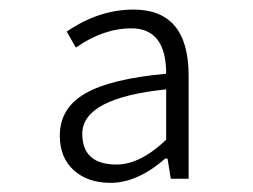

<svg xmlns="http://www.w3.org/2000/svg" viewBox="-20 -828 540 409"><path d="M215.8 -438.5Q167 -438.5 137.2 -465.3Q107.4 -492.2 107.4 -539.1Q107.4 -597.7 161.6 -628.9Q215.8 -660.2 334 -670.9Q334 -767.6 259.8 -767.6Q200.2 -767.6 141.6 -726.6L122.1 -760.7Q190.4 -807.6 264.6 -807.6Q381.8 -807.6 381.8 -667V-447.3H343.8L336.9 -490.2H332Q272.5 -438.5 215.8 -438.5ZM228.5 -477.5Q278.3 -477.5 334 -530.3V-637.7Q155.3 -619.1 155.3 -543Q155.3 -477.5 228.5 -477.5Z"/></svg>

Font: Gen Shin Gothic Monospace Light
Style: Regular
Weight: 300
Designer: [Source Han Sans]
Ryoko NISHIZUKA  (kana & ideographs); Paul D. Hunt (Latin, Greek & Cyrillic); Wenlong ZHANG  (bopomofo
Version: Version 1.002.20150607